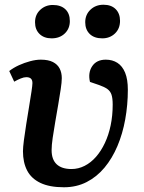

<svg xmlns="http://www.w3.org/2000/svg" viewBox="-20 -777 610 811"><path d="M250 14Q189 14 150.5 -4.5Q112 -23 94.5 -57Q77 -91 77 -138Q77 -154 81 -185Q85 -216 91 -253.5Q97 -291 103 -327.5Q109 -364 113 -390.5Q117 -417 117 -426Q117 -439 110.5 -445Q104 -451 91 -451Q81 -451 67.5 -445.5Q54 -440 40 -432L19 -477Q37 -491 60 -501.5Q83 -512 107.5 -518.5Q132 -525 152 -525Q184 -525 203.5 -515Q223 -505 232 -487.5Q241 -470 241 -447Q241 -430 236.5 -400.5Q232 -371 226 -335.5Q220 -300 213.5 -263Q207 -226 202.5 -194.5Q198 -163 198 -143Q198 -103 219.5 -83Q241 -63 282 -63Q311 -63 337.5 -76.5Q364 -90 385.5 -114.5Q407 -139 423 -173Q439 -207 447.5 -248Q456 -289 456 -335Q456 -362 451 -377Q446 -392 433.5 -401Q421 -410 398 -418L360 -431Q351 -470 369.5 -497.5Q388 -525 427 -525Q455 -525 476 -511.5Q497 -498 508.5 -470Q520 -442 520 -398Q520 -334 509 -273Q498 -212 476 -160Q454 -108 421.5 -69Q389 -30 346 -8Q303 14 250 14ZM128 -683Q128 -715 150 -735.5Q172 -756 203 -756Q237 -756 256 -738Q275 -720 275 -688Q275 -656 253.5 -635.5Q232 -615 198 -615Q166 -615 147 -633.5Q128 -652 128 -683ZM340 -683Q340 -715 362 -736Q384 -757 417 -757Q450 -757 468.5 -738.5Q487 -720 487 -689Q487 -656 465.5 -635.5Q444 -615 412 -615Q378 -615 359 -633.5Q340 -652 340 -683Z"/></svg>

Font: Literata 18pt SemiBold
Style: Italic
Weight: 600
Italic angle: -2°
Designer: Latin by Veronika Burian and Jose Scaglione. Greek by Irene Vlachou. Cyrillic by Vera Evstafieva
Foundry: TypeTogether
Version: Version 3.103;gftools[0.9.29]